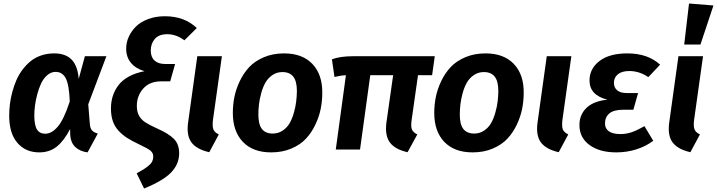

<svg xmlns="http://www.w3.org/2000/svg" viewBox="-20 -849 4070 1090"><path d="M287.1 -545.9Q353 -545.9 387.2 -510Q421.4 -474.1 426.8 -400.9L461.9 -529.8H584L481 -256.8L490.2 -143.1Q492.2 -120.1 502.7 -108.4Q513.2 -96.7 535.2 -90.8L477.1 16.1Q433.6 10.3 407.7 -14.2Q381.8 -38.6 378.9 -80.1L377.9 -116.2Q344.2 -50.8 303 -17.3Q261.7 16.1 203.1 16.1Q125.5 16.1 78.9 -37.8Q32.2 -91.8 32.2 -191.9Q32.2 -225.1 36.4 -258.8Q40.5 -292.5 50 -327.6Q59.6 -362.8 73.2 -394.3Q86.9 -425.8 107.9 -453.6Q128.9 -481.4 154.3 -502Q179.7 -522.5 213.9 -534.2Q248 -545.9 287.1 -545.9ZM295.9 -440.9Q269.5 -440.9 248 -422.1Q226.6 -403.3 213.4 -375.2Q200.2 -347.2 191.2 -312.7Q182.1 -278.3 178.5 -248.3Q174.8 -218.3 174.8 -193.8Q174.8 -138.2 189.9 -114Q205.1 -89.8 236.8 -89.8Q273.9 -89.8 308.3 -130.4Q342.8 -170.9 376 -272.9Q372.6 -367.2 353.5 -404.1Q334.5 -440.9 295.9 -440.9Z M797.9 221.2 755.9 134.8Q781.2 121.1 794.4 112.8Q807.6 104.5 822.5 92.5Q837.4 80.6 843.8 67.9Q850.1 55.2 850.1 40Q850.1 19.5 834.2 6.3Q818.4 -6.8 771 -28.8Q730.5 -47.9 703.4 -64.9Q676.3 -82 653.8 -106Q631.3 -129.9 620.6 -161.1Q609.9 -192.4 609.9 -232.9Q609.9 -271 620.4 -304Q630.9 -336.9 652.6 -365.5Q674.3 -394 711.9 -414.6Q749.5 -435.1 800.3 -444.8Q750.5 -459.5 723.4 -492.2Q696.3 -524.9 696.3 -573.2Q696.3 -607.9 711.2 -640.6Q726.1 -673.3 752.9 -699.5Q779.8 -725.6 822.3 -741.2Q864.7 -756.8 916 -756.8Q1027.3 -756.8 1097.2 -689.9L1026.9 -620.1Q980.5 -654.8 930.2 -654.8Q881.8 -654.8 858.9 -627.9Q835.9 -601.1 835.9 -562Q835.9 -524.9 857.2 -505.4Q878.4 -485.8 917 -485.8H974.1L946.3 -387.2H895Q829.6 -387.2 793.2 -346.2Q756.8 -305.2 756.8 -248Q756.8 -214.4 769.3 -192.1Q781.7 -169.9 804.4 -155Q827.1 -140.1 873 -119.1Q937.5 -90.8 967.3 -60.5Q997.1 -30.3 997.1 21Q997.1 82.5 951.7 129.9Q906.2 177.2 797.9 221.2Z M1239.7 -529.8 1189 -168Q1184.6 -131.3 1191.4 -114.3Q1198.2 -97.2 1222.2 -85.9L1168 15.1Q1096.7 -1 1067.1 -40.3Q1037.6 -79.6 1047.9 -153.8L1100.1 -529.8Z M1519.5 16.1Q1416 16.1 1358.9 -43.5Q1301.8 -103 1301.8 -208Q1301.8 -253.9 1310.8 -298.8Q1319.8 -343.8 1341.6 -389.2Q1363.3 -434.6 1395.5 -468.8Q1427.7 -502.9 1478.8 -524.4Q1529.8 -545.9 1592.8 -545.9Q1696.3 -545.9 1753.4 -486.1Q1810.5 -426.3 1809.6 -321.8Q1809.6 -276.4 1800.8 -231.7Q1792 -187 1770.5 -141.6Q1749 -96.2 1717 -61.8Q1685.1 -27.3 1634 -5.6Q1583 16.1 1519.5 16.1ZM1528.3 -90.8Q1560.1 -90.8 1585.2 -107.9Q1610.4 -125 1624.8 -150.6Q1639.2 -176.3 1648.7 -210.2Q1658.2 -244.1 1661.6 -273.4Q1665 -302.7 1665.5 -332Q1665.5 -387.7 1645 -413.8Q1624.5 -439.9 1583.5 -439.9Q1551.8 -439.9 1526.6 -422.9Q1501.5 -405.8 1486.8 -379.9Q1472.2 -354 1462.9 -320.1Q1453.6 -286.1 1450.2 -256.6Q1446.8 -227.1 1446.8 -198.2Q1446.8 -142.6 1467 -116.7Q1487.3 -90.8 1528.3 -90.8Z M2353 -421.9 2316.9 -168Q2311.5 -131.3 2318.4 -114.3Q2325.2 -97.2 2349.1 -85.9L2293.9 15.1Q2223.1 -0.5 2193.6 -40Q2164.1 -79.6 2173.8 -153.8L2211.9 -421.9H2082L2023.9 0H1886.2L1943.8 -421.9Q1916 -420.9 1878.9 -412.1L1864.3 -512.2Q1910.6 -529.8 1983.9 -529.8H2448.2L2433.1 -421.9Z M2663.1 16.1Q2559.6 16.1 2502.4 -43.5Q2445.3 -103 2445.3 -208Q2445.3 -253.9 2454.3 -298.8Q2463.4 -343.8 2485.1 -389.2Q2506.8 -434.6 2539.1 -468.8Q2571.3 -502.9 2622.3 -524.4Q2673.3 -545.9 2736.3 -545.9Q2839.8 -545.9 2897 -486.1Q2954.1 -426.3 2953.1 -321.8Q2953.1 -276.4 2944.3 -231.7Q2935.5 -187 2914.1 -141.6Q2892.6 -96.2 2860.6 -61.8Q2828.6 -27.3 2777.6 -5.6Q2726.6 16.1 2663.1 16.1ZM2671.9 -90.8Q2703.6 -90.8 2728.8 -107.9Q2753.9 -125 2768.3 -150.6Q2782.7 -176.3 2792.2 -210.2Q2801.8 -244.1 2805.2 -273.4Q2808.6 -302.7 2809.1 -332Q2809.1 -387.7 2788.6 -413.8Q2768.1 -439.9 2727.1 -439.9Q2695.3 -439.9 2670.2 -422.9Q2645 -405.8 2630.4 -379.9Q2615.7 -354 2606.4 -320.1Q2597.2 -286.1 2593.8 -256.6Q2590.3 -227.1 2590.3 -198.2Q2590.3 -142.6 2610.6 -116.7Q2630.9 -90.8 2671.9 -90.8Z M3223.6 -529.8 3172.9 -168Q3168.5 -131.3 3175.3 -114.3Q3182.1 -97.2 3206.1 -85.9L3151.9 15.1Q3080.6 -1 3051 -40.3Q3021.5 -79.6 3031.7 -153.8L3084 -529.8Z M3478.5 16.1Q3384.3 16.1 3326.9 -25.6Q3269.5 -67.4 3269.5 -139.2Q3269.5 -197.8 3309.3 -236.3Q3349.1 -274.9 3428.2 -283.2Q3326.7 -308.6 3326.7 -392.1Q3326.7 -459 3383.1 -502.4Q3439.5 -545.9 3541.5 -545.9Q3657.7 -545.9 3727.5 -481.9L3660.6 -411.1Q3609.9 -445.8 3552.2 -445.8Q3510.7 -445.8 3488 -427.5Q3465.3 -409.2 3465.3 -378.9Q3465.3 -351.6 3483.9 -336.2Q3502.4 -320.8 3537.6 -320.8H3602.5L3575.7 -226.1H3519.5Q3463.9 -226.1 3439.2 -204.8Q3414.6 -183.6 3414.6 -147.9Q3414.6 -119.1 3436.8 -103.5Q3459 -87.9 3503.4 -87.9Q3535.6 -87.9 3566.7 -98.6Q3597.7 -109.4 3638.7 -132.8L3688.5 -49.8Q3647.5 -18.6 3593 -1.2Q3538.6 16.1 3478.5 16.1Z M3891.6 -829.1 4030.3 -817.9 3956.5 -596.2H3864.3ZM3971.2 -529.8 3920.4 -168Q3916 -131.3 3922.9 -114.3Q3929.7 -97.2 3953.6 -85.9L3899.4 15.1Q3828.1 -1 3798.6 -40.3Q3769 -79.6 3779.3 -153.8L3831.5 -529.8Z"/></svg>

Font: FiraGO SemiBold
Style: Italic
Weight: 600
Italic angle: -8°
Designer: bBox Type GmbH
Foundry: bBox Type GmbH
Version: Version 1.001;PS 001.001;hotconv 1.0.88;makeotf.lib2.5.64775